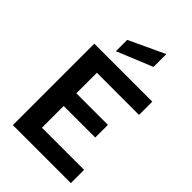

<svg xmlns="http://www.w3.org/2000/svg" viewBox="-281 -1066 1167 1167"><g transform="rotate(45 302.5 -482.5)"><path d="M70.3 0V-700H568.7V-586H206.4V-409.7H477.7V-300.8H206.4V-114H568.7V0ZM195.4 -760.5V-857.8L424.6 -964.9V-854.5Z"/></g></svg>

Font: Envelope Sans Variable
Style: Regular
Weight: 500
Designer: Andreas Rasmussen / Norman Anderson
Foundry: mail.de GmbH
Version: Version 1.150